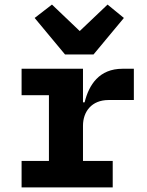

<svg xmlns="http://www.w3.org/2000/svg" viewBox="-20 -815 640 835"><path d="M73.9 0H470.2V-115.1H340.9V-268.1C340.9 -329.9 378.9 -380 452.1 -380H562.1V-516H513.1C410.9 -516 366.8 -446 348 -370H340.9V-516H73.9V-400.9H192.8V-115.1H73.9ZM130.7 -736.9 262.8 -578.1H386.7L518.8 -736.9L447.8 -795.1L326.7 -680L206 -795.1Z"/></svg>

Font: Margiela Mono Bold
Style: Regular
Weight: 700
Designer: Mike Abbink, Paul van der Laan, Pieter van Rosmalen
Foundry: Bold Monday
Version: Version 2.003 2021